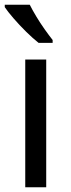

<svg xmlns="http://www.w3.org/2000/svg" viewBox="-21 -786 299 806"><path d="M173 0H85V-536H173ZM104 -766Q115 -744 131.5 -716.5Q148 -689 166.5 -663Q185 -637 200 -618V-606H141Q118 -624 89 -652.5Q60 -681 35.5 -709.5Q11 -738 -1 -756V-766Z"/></svg>

Font: Noto Sans Mandaic
Style: Regular
Weight: 400
Designer: Monotype Design Team
Foundry: Monotype Imaging Inc.
Version: Version 2.002; ttfautohint (v1.8.4.7-5d5b)